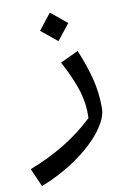

<svg xmlns="http://www.w3.org/2000/svg" viewBox="-153 -644 646 961"><g transform="rotate(-10 169.5 -163.0)"><path d="M-60 168Q137 92 269 -34Q272 -105 251.5 -172Q231 -239 182 -331L274 -374Q310 -286 327 -217.5Q344 -149 344 -72Q344 -21 296.5 41.5Q249 104 166 162.5Q83 221 -19 261ZM106 -506 170 -587 252 -520 188 -439Z"/></g></svg>

Font: FiraGO
Style: Italic
Weight: 400
Italic angle: -8°
Designer: bBox Type GmbH
Foundry: bBox Type GmbH
Version: Version 1.001